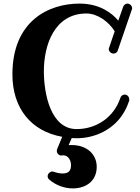

<svg xmlns="http://www.w3.org/2000/svg" viewBox="-20 -748 779 1068"><path d="M518 180C518 106 458 59 381 59H362L379 20C388 20 397 21 406 21C495 21 586 -15 646 -89C686 -139 698 -188 699 -190V-196C699 -209 688 -222 674 -222C662 -222 652 -214 649 -202C614 -98 519 -30 406 -30C262 -30 224 -226 224 -352C224 -498 283 -673 461 -673C523 -673 586 -626 618 -574L587 -483C586 -481 585 -478 585 -475C585 -464 596 -450 611 -450C622 -450 632 -456 635 -467L713 -694C714 -696 715 -699 715 -702C715 -715 703 -728 689 -728C679 -728 669 -721 665 -710L638 -633C604 -674 536 -728 422 -728C250 -728 49 -631 49 -334C49 -147 152 -18 326 13L298 81C297 84 296 88 296 91C296 104 306 117 321 117C324 117 327 116 333 116C359 116 375 144 375 170C375 202 362 217 327 217C308 217 289 211 280 208C277 207 274 206 271 206C259 206 245 218 245 232C245 239 248 246 254 251C291 283 339 300 385 300C457 300 518 260 518 180Z"/></svg>

Font: Ribeye
Style: Regular
Weight: 400
Designer: Astigmatic (AOETI)
Foundry: Astigmatic (AOETI)
Version: Version 1.000